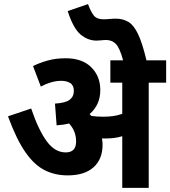

<svg xmlns="http://www.w3.org/2000/svg" viewBox="-20 -916 830 936"><path d="M480 -210Q480 -140 436 -100.5Q392 -61 310 -61Q248 -61 197.5 -86.5Q147 -112 103.5 -174.5Q60 -237 19 -349L132 -387Q168 -281 208 -227Q248 -173 300 -173Q351 -173 351 -226Q351 -252 342.5 -273.5Q334 -295 317 -314Q289 -307 256 -305L248 -411Q299 -414 319.5 -429.5Q340 -445 340 -473Q340 -500 322.5 -511Q305 -522 279 -522Q254 -522 228.5 -514.5Q203 -507 179 -494L141 -594Q171 -609 211 -620.5Q251 -632 300 -632Q381 -632 425 -588Q469 -544 469 -477Q469 -405 417 -360Q421 -356 425 -351Q438 -349 451.5 -348Q465 -347 482 -347Q508 -347 530.5 -350Q553 -353 576 -361V-513H518V-622H580Q564 -682 545 -701.5Q526 -721 498 -721Q486 -721 473.5 -719.5Q461 -718 451 -718Q408 -718 372.5 -748Q337 -778 310 -862L409 -896Q424 -856 438.5 -839Q453 -822 484 -822Q501 -822 514.5 -823.5Q528 -825 545 -825Q579 -825 605.5 -809.5Q632 -794 653 -750Q674 -706 694 -622H790V-513H705V0H576V-252Q557 -246 537 -243.5Q517 -241 497 -241Q487 -241 477 -241Q480 -226 480 -210Z"/></svg>

Font: Noto Sans Devanagari UI SemiCondensed
Style: Bold
Weight: 700
Width: 4
Designer: Jelle Bosma - Monotype Design Team
Foundry: Monotype Imaging Inc.
Version: Version 2.004; ttfautohint (v1.8.4.7-5d5b)